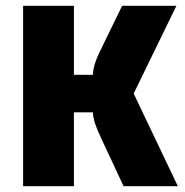

<svg xmlns="http://www.w3.org/2000/svg" viewBox="-20 -645 642 665"><path d="M408 0 331 -165Q318 -192 310 -215Q302 -238 302 -256H220V-386H302Q302 -404 309.5 -427Q317 -450 331 -477L403 -625H591L443 -321L596 0ZM60 0V-625H236V0Z"/></svg>

Font: Changa ExtraLight
Style: Bold
Weight: 700
Version: Version 3.002; ttfautohint (v1.8.2)